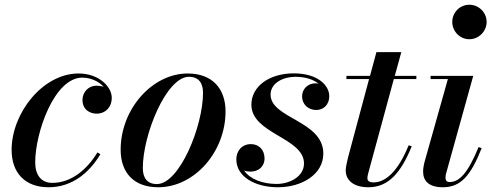

<svg xmlns="http://www.w3.org/2000/svg" viewBox="-20 -780 2074 810"><path d="M403.5 -129.5 391 -137C348.5 -66.5 282 -8.5 200.5 -8.5C154 -8.5 128.5 -41.5 128.5 -95C128.5 -220 209 -452.5 327 -452.5C364 -452.5 397.5 -436 417.5 -413.5C408 -417 397 -418.5 386.5 -418.5C354.5 -418.5 328 -392.5 328 -358.5C328 -318.5 357.5 -300.5 388.5 -300.5C424 -300.5 451.5 -327 451.5 -367.5C451.5 -414 397.5 -470 311.5 -470C160.5 -470 29 -303 29 -147.5C29 -52.5 84 10 185 10C288.5 10 360 -56.5 403.5 -129.5Z M647.5 10C801 10 931.5 -140 931.5 -310C931.5 -405 876.5 -470 772 -470C622 -470 489 -319.5 489 -148.5C489 -53.5 542.5 10 647.5 10ZM642 -3.5C601 -3.5 582.5 -29.5 582.5 -71C582.5 -212.5 682 -456 777 -456C818 -456 836.5 -430 836.5 -388.5C836.5 -247 737 -3.5 642 -3.5Z M1344 -132C1344 -271.5 1121.5 -279.5 1121.5 -381C1121.5 -429.5 1174 -456 1226 -456C1268.5 -456 1302 -444.5 1323.5 -427.5C1319.5 -428 1315.5 -428.5 1311.5 -428.5C1277.5 -428.5 1254.5 -403.5 1254.5 -374C1254.5 -336.5 1283.5 -316 1314 -316C1342.5 -316 1369 -335.5 1369 -375C1369 -419.5 1320.5 -470.5 1220 -470.5C1113 -470.5 1040.5 -413.5 1040.5 -338.5C1040.5 -215 1262.5 -199.5 1262.5 -90.5C1262.5 -34.5 1201.5 -4 1147 -4C1088 -4 1034.5 -24 1010 -60.5C1018 -57.5 1027.5 -56 1037 -56C1068.5 -56 1096 -75.5 1096 -112C1096 -148 1072 -172 1038.5 -172C1000.5 -172 977 -143 977 -108C977 -33.5 1057.5 10 1152.5 10C1254 10 1344 -44.5 1344 -132Z M1717 -163 1704 -167C1659 -56 1606 -10.5 1556 -10.5C1538.5 -10.5 1530 -17 1530 -27.5C1530 -36.5 1532.5 -46 1534.5 -53L1641.5 -446.5H1736.5V-460H1645.5L1673 -560H1568L1541 -460H1441.5V-446.5H1537L1448.5 -116.5C1443.5 -96.5 1438.5 -73.5 1438.5 -60.5C1438.5 -25 1465 10 1534.5 10C1618 10 1671.5 -50.5 1717 -163Z M1888 -687.5C1888 -648.5 1919.5 -614.5 1960 -614.5C2000.5 -614.5 2033 -648.5 2033 -687.5C2033 -727 2000.5 -760 1960 -760C1919.5 -760 1888 -727 1888 -687.5ZM2012 -155 1999 -159.5C1953.5 -48.5 1917.5 -12 1876.5 -12C1863.5 -12 1859.5 -20 1859.5 -30.5C1859.5 -35 1860 -41 1861.5 -46.5L1976.5 -460H1796.5V-446.5H1869.5L1770.5 -95C1768 -84 1765 -70 1765 -56C1765 -16 1790 10 1848.5 10C1925 10 1966.5 -40.5 2012 -155Z"/></svg>

Font: Bodoni* 16pt Medium
Style: Italic
Weight: 500
Italic angle: -13°
Version: Version 2.3